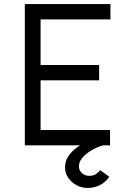

<svg xmlns="http://www.w3.org/2000/svg" viewBox="-20 -720 639 951"><path d="M103 0V-700H527V-624H181V-76H525V0ZM139 -322V-398H471V-322ZM302 109Q302 84 313.5 62.5Q325 41 345.5 23Q366 5 393.5 -10.5Q421 -26 453 -38L489 0Q457 10 430 26.5Q403 43 387 62.5Q371 82 371 104Q371 124 386 137.5Q401 151 423 151Q440 151 453 143.5Q466 136 476 123L521 155Q506 180 477.5 195.5Q449 211 414 211Q384 211 358.5 197Q333 183 317.5 160Q302 137 302 109Z"/></svg>

Font: Mach Light
Style: Regular
Weight: 300
Version: Version 1.002